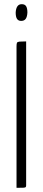

<svg xmlns="http://www.w3.org/2000/svg" viewBox="-20 -898 204 918"><path d="M59 0V-676Q59 -688 61 -693Q63 -698 73 -699Q83 -700 105 -700V-12Q105 -6 103 -3.5Q101 -1 91.5 -0.5Q82 0 59 0ZM81 -798Q68 -798 61.5 -807.5Q55 -817 55 -838Q56 -857 63 -867.5Q70 -878 84 -878Q99 -878 105 -868Q111 -858 111 -838Q110 -818 103 -808Q96 -798 81 -798Z"/></svg>

Font: Yanone Kaffeesatz Light
Style: Regular
Weight: 300
Designer: Yanone (Cyrillic: Daniel Pouzeot, Huerta Tipografica, and Cyreal)
Foundry: Yanone
Version: Version 2.003